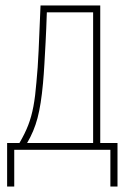

<svg xmlns="http://www.w3.org/2000/svg" viewBox="-20 -547 459 701"><path d="M6 134V-25H51Q71 -59 83 -90Q95 -121 102 -158.5Q109 -196 113 -247Q118 -296 121 -362Q124 -428 128 -527H346V-25H409V134H383V0H32V134ZM79 -25H320V-502H151Q149 -439 146.5 -393Q144 -347 142 -311.5Q140 -276 137 -243Q130 -165 117 -116Q104 -67 79 -25Z"/></svg>

Font: Noto Sans ExtraCondensed Thin
Style: Regular
Weight: 100
Width: 2
Designer: Monotype Design Team
Foundry: Monotype Imaging Inc.
Version: Version 2.013; ttfautohint (v1.8.4.7-5d5b)